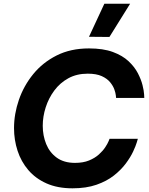

<svg xmlns="http://www.w3.org/2000/svg" viewBox="-20 -1013 810 1043"><path d="M373.8 10Q292.4 10 232.5 -16.8Q172.6 -43.6 133.6 -89.4Q94.6 -135.2 75.4 -194Q56.2 -252.8 56.2 -316.8Q56.2 -393.8 82.6 -470.5Q109 -547.2 160.5 -610.4Q212 -673.6 287.9 -711.8Q363.8 -750 463.4 -750Q540.6 -750 593.1 -730.6Q645.6 -711.2 678.3 -680.5Q711 -649.8 728.8 -615.5Q746.6 -581.2 754.2 -550.5Q761.8 -519.8 762.8 -500.4Q763.8 -481 763.8 -481H610.6Q610.6 -481 609.3 -494.4Q608 -507.8 601.2 -527.1Q594.4 -546.4 578.3 -566.2Q562.2 -586 532.9 -599.4Q503.6 -612.8 456.6 -612.8Q396.8 -612.8 351.4 -587.9Q306 -563 275.1 -521.4Q244.2 -479.8 228.2 -429.7Q212.2 -379.6 212.2 -329.8Q212.2 -276.6 230.8 -230.7Q249.4 -184.8 288.3 -156.5Q327.2 -128.2 387.4 -128.2Q431.8 -128.2 463.7 -141.3Q495.6 -154.4 517.3 -174Q539 -193.6 551.8 -213.2Q564.6 -232.8 569.9 -245.9Q575.2 -259 575.2 -259H728.8Q728.8 -259 723.1 -239.6Q717.4 -220.2 703.1 -189.5Q688.8 -158.8 663.2 -124.5Q637.6 -90.2 598.7 -59.5Q559.8 -28.8 504.1 -9.4Q448.4 10 373.8 10ZM686.8 -992.6 574.4 -812.2 463.4 -813.2 546.8 -992.6Z"/></svg>

Font: Be Vietnam Pro Variable Thin
Style: Italic
Weight: 100
Italic angle: -12°
Designer: Lam Bao, Tony Le, Vietanh Nguyen
Foundry: Yellow Type Foundry
Version: Version 1.002